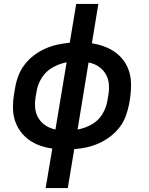

<svg xmlns="http://www.w3.org/2000/svg" viewBox="-20 -755 760 980"><path d="M213 205H326L359 6Q391 4 422.5 -3Q454 -10 484.5 -23.5Q515 -37 542 -57.5Q569 -78 590 -105Q611 -132 622 -162.5Q633 -193 639 -224L644 -254Q650 -295 648.5 -335Q647 -375 631.5 -410.5Q616 -446 588 -472Q560 -498 524 -513Q488 -528 449 -534L482 -735H369L336 -537Q304 -534 272.5 -527Q241 -520 210.5 -506.5Q180 -493 153 -472.5Q126 -452 105.5 -425Q85 -398 73.5 -367.5Q62 -337 57 -306L52 -276Q45 -236 46.5 -195.5Q48 -155 64 -119.5Q80 -84 107.5 -58Q135 -32 171 -17Q207 -2 247 3ZM263 -94Q235 -100 212.5 -114.5Q190 -129 176 -152.5Q162 -176 159.5 -204Q157 -232 162 -261L167 -290Q173 -326 194 -359Q215 -392 249 -411Q283 -430 320 -437ZM376 -94 432 -436Q460 -431 482.5 -416Q505 -401 519 -378Q533 -355 535.5 -326.5Q538 -298 533 -270L528 -240Q522 -204 501.5 -171Q481 -138 446.5 -119Q412 -100 376 -94Z"/></svg>

Font: Iosevka Sparkle Semibold
Style: Italic
Weight: 600
Italic angle: -9°
Designer: Belleve Invis
Foundry: Belleve Invis
Version: Version 4.5.0; ttfautohint (v1.8.3)